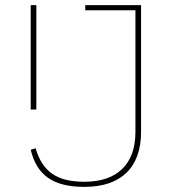

<svg xmlns="http://www.w3.org/2000/svg" viewBox="-20 -718 671 750"><path d="M313 -698V-678H509V-202C509 -77 438 -8 310 -8C201 -8 146 -48 119 -139L100 -133C124 -33 188 12 310 12C453 12 531 -64 531 -202V-698ZM100 -290H122V-698H100Z"/></svg>

Font: IBM Plex Arabic Thin
Style: Regular
Weight: 100
Designer: Mike Abbink, Paul van der Laan, Pieter van Rosmalen, Wael Morcos, Khajak Apelian
Foundry: Bold Monday
Version: Version 1.0